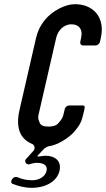

<svg xmlns="http://www.w3.org/2000/svg" viewBox="-20 -693 506 916"><path d="M156 84C184 84 209 93 202 123C196 149 167 167 134 167C104 167 84 161 62 152C55 149 44 153 38 161V162C31 171 32 181 40 184C67 195 98 203 132 203C197 203 252 173 264 122C275 74 241 50 197 50H196L167 53L162 54C159 54 158 52 159 50L192 15C196 12 207 6 211 5C255 0 308 -36 330 -60C364 -99 369 -110 382 -168L384 -179C385 -185 382 -190 376 -190H310C301 -190 291 -182 289 -173L285 -156C279 -130 277 -127 259 -106C249 -94 233 -89 210 -89C188 -89 174 -95 169 -108C159 -131 162 -137 166 -155L248 -512C255 -544 281 -577 321 -577C358 -577 376 -552 367 -512L363 -494C361 -484 367 -476 377 -476H435C445 -476 455 -484 457 -494L461 -512C483 -609 426 -673 338 -673C314 -673 291 -666 266 -654C208 -625 167 -577 152 -512L73 -168C53 -80 78 -29 134 -6C145 -1 149 16 140 26L105 65C96 74 101 82 106 88C110 90 115 92 119 91C132 87 142 84 156 84Z"/></svg>

Font: DIN Rundschrift
Style: EngKursiv
Weight: 400
Width: 3
Version: Version 1.027